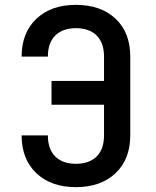

<svg xmlns="http://www.w3.org/2000/svg" viewBox="-20 -760 640 790"><path d="M69 -203H177Q177 -146 207.5 -116Q238 -86 292 -86Q347 -86 377.5 -116Q408 -146 408 -203V-329H192V-427H408V-527Q408 -584 377.5 -614Q347 -644 292 -644Q238 -644 207.5 -614Q177 -584 177 -527H69Q69 -625 129.5 -682.5Q190 -740 292 -740Q395 -740 455.5 -683Q516 -626 516 -527V-203Q516 -105 455.5 -47.5Q395 10 292 10Q190 10 129.5 -47.5Q69 -105 69 -203Z"/></svg>

Font: JetBrains Mono SemiBold
Style: Regular
Weight: 472
Monospace: yes
Designer: Philipp Nurullin, Konstantin Bulenkov
Foundry: JetBrains
Version: Version 2.305; ttfautohint (v1.8.4.7-5d5b)